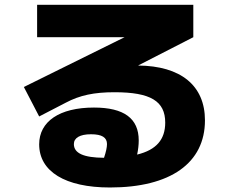

<svg xmlns="http://www.w3.org/2000/svg" viewBox="-20 -746 978 821"><path d="M450.2 55.7C709 55.7 856.4 -48.8 856.4 -231.4C856.4 -380.4 752.9 -464.4 570.3 -465.8L806.6 -586.9V-725.6H138.7V-586.9H512.7L82 -374L147.5 -248L260.7 -306.6C321.3 -338.9 382.8 -351.6 469.7 -351.6C624 -351.6 686.5 -313.5 686.5 -221.7C686.5 -149.4 648.4 -105 566.4 -85C570.8 -105.5 573.2 -126.5 573.2 -145.5C573.2 -239.3 510.7 -286.1 381.8 -286.1C234.4 -286.1 147.5 -226.6 147.5 -128.9C147.5 -12.7 258.8 55.7 450.2 55.7ZM295.9 -129.9C295.9 -156.2 321.3 -171.9 369.1 -171.9C416 -171.9 437.5 -158.2 437.5 -129.9C437.5 -116.2 433.1 -95.7 424.8 -71.3C337.4 -71.8 295.9 -90.8 295.9 -129.9Z"/></svg>

Font: Pretendard Black
Style: Regular
Weight: 900
Designer: Base glyphs from Inter by Rasmus Andersson; Hangeul glyphs from Noto Sans CJK(Source Han Sans) by Jang Soo-young and Kan
Foundry: Kil Hyung-jin
Version: Version 1.309;Glyphs 3.2 (3225)